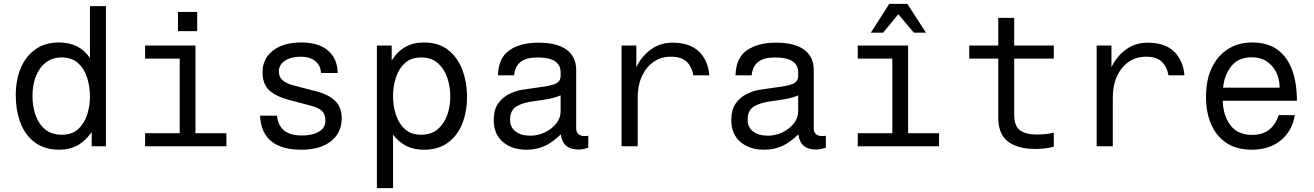

<svg xmlns="http://www.w3.org/2000/svg" viewBox="-20 -761 6838 999"><path d="M448 -729H531V0H457V-74Q394 18 290 18Q213 18 162 -19.5Q111 -57 86.5 -122Q62 -187 62 -267Q62 -343 87 -404.5Q112 -466 162.5 -503Q213 -540 287 -540Q394 -540 448 -459ZM301 -462Q252 -462 218 -435.5Q184 -409 166.5 -363.5Q149 -318 149 -261Q149 -208 165 -162Q181 -116 214.5 -88Q248 -60 302 -60Q355 -60 387 -89.5Q419 -119 433.5 -164.5Q448 -210 448 -258Q448 -311 433 -357.5Q418 -404 386 -433Q354 -462 301 -462Z M997 -524V-68H1158V0H735V-68H915V-456H735V-524ZM906 -599V-699H1006V-599Z M1737 -381H1650Q1649 -420 1620.5 -443Q1592 -466 1545 -466Q1494 -466 1462.5 -445Q1431 -424 1431 -389Q1431 -361 1450 -344Q1469 -327 1506 -317L1625 -286Q1691 -269 1724.5 -235.5Q1758 -202 1758 -146Q1758 -70 1702 -26Q1646 18 1548 18Q1342 18 1333 -159H1421Q1427 -106 1459.5 -81Q1492 -56 1550 -56Q1606 -56 1639.5 -76Q1673 -96 1673 -133Q1673 -167 1655 -184Q1637 -201 1594 -212L1484 -241Q1413 -260 1379.5 -292.5Q1346 -325 1346 -385Q1346 -456 1400.5 -498Q1455 -540 1547 -540Q1639 -540 1687.5 -497.5Q1736 -455 1737 -381Z M2025 218H1941V-524H2018V-446Q2076 -540 2185 -540Q2263 -540 2312.5 -500.5Q2362 -461 2386 -396.5Q2410 -332 2410 -256Q2410 -181 2385.5 -118.5Q2361 -56 2311 -19Q2261 18 2186 18Q2135 18 2096.5 -0.5Q2058 -19 2025 -60ZM2171 -462Q2119 -462 2087 -433Q2055 -404 2040 -358Q2025 -312 2025 -261Q2025 -210 2040 -164Q2055 -118 2087 -89Q2119 -60 2171 -60Q2224 -60 2257.5 -88.5Q2291 -117 2307 -162.5Q2323 -208 2323 -258Q2323 -311 2307 -357.5Q2291 -404 2257.5 -433Q2224 -462 2171 -462Z M3041 -55V8Q3010 17 2991 17Q2907 17 2898 -62Q2854 -19 2812 -0.5Q2770 18 2720 18Q2644 18 2596.5 -22.5Q2549 -63 2549 -136Q2549 -190 2572 -222.5Q2595 -255 2628.5 -271.5Q2662 -288 2692 -293Q2706 -295 2735 -299.5Q2764 -304 2808 -310Q2858 -317 2877.5 -329Q2897 -341 2897 -366V-384Q2897 -462 2777 -462Q2719 -462 2689.5 -439.5Q2660 -417 2655 -369H2571Q2573 -460 2630.5 -499.5Q2688 -539 2781 -539Q2878 -539 2928 -502.5Q2978 -466 2978 -396V-94Q2978 -53 3023 -53Q3031 -53 3041 -55ZM2897 -182V-265Q2871 -253 2832.5 -246Q2794 -239 2761 -235Q2703 -228 2668.5 -208Q2634 -188 2634 -138Q2634 -99 2662.5 -77Q2691 -55 2741 -55Q2778 -55 2813.5 -71.5Q2849 -88 2873 -117Q2897 -146 2897 -182Z M3214 0V-524H3291V-411Q3317 -467 3366 -503Q3415 -539 3479 -539Q3569 -539 3616.5 -493Q3664 -447 3671 -369H3588Q3579 -416 3551.5 -441Q3524 -466 3471 -466Q3419 -466 3380 -438.5Q3341 -411 3319.5 -363.5Q3298 -316 3298 -254V0Z M4277 -55V8Q4246 17 4227 17Q4143 17 4134 -62Q4090 -19 4048 -0.5Q4006 18 3956 18Q3880 18 3832.5 -22.5Q3785 -63 3785 -136Q3785 -190 3808 -222.5Q3831 -255 3864.5 -271.5Q3898 -288 3928 -293Q3942 -295 3971 -299.5Q4000 -304 4044 -310Q4094 -317 4113.5 -329Q4133 -341 4133 -366V-384Q4133 -462 4013 -462Q3955 -462 3925.5 -439.5Q3896 -417 3891 -369H3807Q3809 -460 3866.5 -499.5Q3924 -539 4017 -539Q4114 -539 4164 -502.5Q4214 -466 4214 -396V-94Q4214 -53 4259 -53Q4267 -53 4277 -55ZM4133 -182V-265Q4107 -253 4068.5 -246Q4030 -239 3997 -235Q3939 -228 3904.5 -208Q3870 -188 3870 -138Q3870 -99 3898.5 -77Q3927 -55 3977 -55Q4014 -55 4049.5 -71.5Q4085 -88 4109 -117Q4133 -146 4133 -182Z M4705 -524V-68H4866V0H4443V-68H4623V-456H4443V-524ZM4511 -591 4607 -741H4701L4798 -591H4735L4654 -687L4575 -591Z M5257 -524H5463V-456H5257V-164Q5257 -106 5287 -83.5Q5317 -61 5374 -61Q5400 -61 5422 -63.5Q5444 -66 5463 -71V2Q5438 9 5414 11.5Q5390 14 5369 14Q5274 14 5224 -25Q5174 -64 5174 -149V-456H5023V-524H5174V-668H5257Z M5686 0V-524H5763V-411Q5789 -467 5838 -503Q5887 -539 5951 -539Q6041 -539 6088.5 -493Q6136 -447 6143 -369H6060Q6051 -416 6023.5 -441Q5996 -466 5943 -466Q5891 -466 5852 -438.5Q5813 -411 5791.5 -363.5Q5770 -316 5770 -254V0Z M6717 -162Q6704 -80 6644.5 -31Q6585 18 6493 18Q6414 18 6361 -17.5Q6308 -53 6281.5 -115Q6255 -177 6255 -257Q6255 -345 6285 -408Q6315 -471 6369 -505.5Q6423 -540 6495 -540Q6576 -540 6627.5 -502Q6679 -464 6703.5 -396Q6728 -328 6728 -237H6342Q6344 -160 6382 -109.5Q6420 -59 6496 -59Q6599 -59 6633 -162ZM6494 -463Q6424 -463 6387 -417Q6350 -371 6344 -305H6638Q6638 -349 6620.5 -384.5Q6603 -420 6571 -441.5Q6539 -463 6494 -463Z"/></svg>

Font: Fragment Mono
Style: Regular
Weight: 400
Monospace: yes
Designer: Wei Huang based on Nimbus Sans by URW Studio, based on Helvetica by Max Miedinger.
Foundry: Wei Huang
Version: Version 1.021; ttfautohint (v1.8.4.7-5d5b)